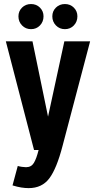

<svg xmlns="http://www.w3.org/2000/svg" viewBox="-20 -750 471 960"><path d="M150.2 0H173Q162.2 43.4 149.3 64.7Q136.4 86 110.2 86Q102 86 89.8 84.3Q77.6 82.6 68.8 79.8L42.6 177Q66.6 184.4 86.2 187.5Q105.8 190.6 123.4 190.6Q189.8 190.6 226.6 141.8Q263.4 93 293 -21.4L430.6 -543.4H301.8L220.2 -166.8L142.4 -543.4H9.2ZM135.2 -604.2Q162 -604.2 179.8 -622.8Q197.6 -641.4 197.6 -668.5Q197.6 -694 179.8 -711.9Q162 -729.8 135.2 -729.8Q108.4 -729.8 90.3 -712.1Q72.2 -694.4 72.2 -668.2Q72.2 -641.4 90.3 -622.8Q108.4 -604.2 135.2 -604.2ZM304.6 -604.2Q331.4 -604.2 349.2 -622.8Q367 -641.4 367 -668.5Q367 -694 349.2 -711.9Q331.4 -729.8 304.6 -729.8Q277.8 -729.8 259.7 -712.1Q241.6 -694.4 241.6 -668.2Q241.6 -641.4 259.7 -622.8Q277.8 -604.2 304.6 -604.2Z"/></svg>

Font: Secuela Light
Style: Regular
Weight: 300
Designer: Fernando Haro
Foundry: deFharo
Version: Version 1.708